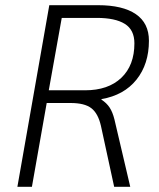

<svg xmlns="http://www.w3.org/2000/svg" viewBox="-20 -720 613 740"><path d="M170 -700H358Q453 -700 503.5 -665.5Q554 -631 554 -563Q554 -473 506 -413Q458 -353 371 -338V-336Q391 -323 402.5 -305.5Q414 -288 421 -260L482 0H420L369 -235Q358 -283 332 -303Q306 -323 252 -323H160L103 0H47ZM308 -372Q397 -372 447.5 -420Q498 -468 498 -553Q498 -605 461 -628Q424 -651 353 -651H218L168 -372Z"/></svg>

Font: Sarabun ExtraLight
Style: Italic
Weight: 275
Italic angle: -10°
Designer: Suppakit Chalermlarp | Katatrad Co.,Ltd.
Foundry: Cadson Demak Co.,Ltd.
Version: Version 1.000; ttfautohint (v1.6)